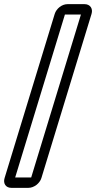

<svg xmlns="http://www.w3.org/2000/svg" viewBox="-45 -711 462 923"><path d="M105 142H28L267 -641H344ZM362 -691H279C253 -691 226 -670 218 -644L-23 145C-31 171 -17 192 9 192H92C118 192 146 171 154 145L395 -644C403 -670 388 -691 362 -691Z"/></svg>

Font: DIN Rundschrift
Style: BreitKontKu
Weight: 400
Width: 7
Version: Version 1.027